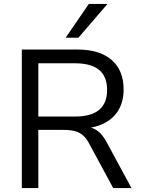

<svg xmlns="http://www.w3.org/2000/svg" viewBox="-20 -957 721 977"><path d="M91 0V-705H373Q487 -705 548 -652Q609 -599 609 -502Q609 -440 582.5 -396Q556 -352 506.5 -328Q457 -304 387 -303L395 -313H413Q449 -311 475.5 -292Q502 -273 524 -231L649 0H556L435 -224Q420 -253 402 -268.5Q384 -284 360.5 -290Q337 -296 304 -296H175V0ZM175 -364H362Q444 -364 484.5 -398Q525 -432 525 -500Q525 -567 484.5 -601Q444 -635 361 -635H175ZM314 -765 432 -937H527L379 -765Z"/></svg>

Font: Nunito Sans 11pt
Style: Regular
Weight: 400
Version: Version 3.101;gftools[0.9.27]